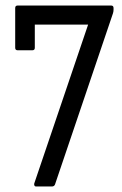

<svg xmlns="http://www.w3.org/2000/svg" viewBox="-20 -675 440 695"><path d="M110 0Q106 0 104.5 -3.5Q103 -7 104 -11L299 -586H106V-502Q106 -493 97 -493H44Q35 -493 35 -502V-646Q35 -655 44 -655H382Q391 -655 391 -646V-640Q391 -636 390.5 -633.5Q390 -631 389 -627L179 -7Q176 0 168 0Z"/></svg>

Font: Sofia Sans Condensed
Style: Regular
Weight: 400
Designer: Botio Nikoltchev, Ani Petrova
Foundry: lettersoup
Version: Version 4.100